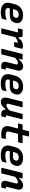

<svg xmlns="http://www.w3.org/2000/svg" viewBox="2024 -2764 752 4840"><g transform="rotate(90 2400.0 -344.0)"><path d="M366 -550Q439 -550 487 -524.5Q535 -499 553.5 -456.5Q572 -414 558 -364L554 -347Q534 -275 483 -244.5Q432 -214 339 -214H190L188 -207Q175 -156 195 -131Q218 -102 297 -102Q347 -102 386 -109.5Q425 -117 464 -130H482Q476 -106 470 -81Q464 -56 457 -30Q456 -26 452 -22Q439 -9 394.5 1.5Q350 12 283 12Q193 12 136.5 -18Q80 -48 59.5 -101.5Q39 -155 56 -224L85 -339Q111 -440 183 -495Q255 -550 366 -550ZM348 -440Q298 -440 266 -416Q234 -392 220 -336L210 -297H337Q371 -297 395 -311.5Q419 -326 426 -359Q436 -397 414 -419Q404 -429 388 -434.5Q372 -440 348 -440Z M723 -538H904Q904 -538 908 -520Q912 -502 916.5 -477.5Q921 -453 925 -434H943Q978 -493 1028 -520Q1078 -547 1142 -547Q1191 -547 1206 -530Q1210 -527 1210 -523.5Q1210 -520 1209 -517L1165 -336Q1162 -325 1151 -325H1039L1044 -344Q1048 -361 1052.5 -378.5Q1057 -396 1061 -413Q1059 -414 1051 -414Q1025 -414 989 -399Q953 -384 916 -354Q901 -295 884.5 -228Q868 -161 853 -98Q846 -72 839.5 -47.5Q833 -23 828 0H703Q692 0 695 -11Q710 -69 728 -142.5Q746 -216 764.5 -289Q783 -362 798 -420H705Q693 -420 697 -431Q704 -458 710 -484.5Q716 -511 723 -538Z M1340 -538H1473Q1485 -538 1481 -527Q1471 -489 1462 -451H1481Q1566 -550 1651 -550Q1714 -550 1743 -509Q1772 -468 1754 -397Q1738 -330 1721.5 -265.5Q1705 -201 1688 -133Q1685 -122 1689 -118Q1692 -115 1702 -115H1737Q1730 -89 1724 -63Q1718 -37 1711 -11Q1708 0 1697 0H1635Q1571 0 1550.5 -40Q1530 -80 1544 -136Q1560 -198 1574 -254Q1588 -310 1604 -373Q1614 -419 1571 -419Q1511 -419 1437 -349Q1393 -174 1350 0H1217Q1205 0 1209 -11Q1235 -118 1262 -225.5Q1289 -333 1316 -440Q1324 -468 1330 -493.5Q1336 -519 1340 -538Z M2166 -550Q2239 -550 2287 -524.5Q2335 -499 2353.5 -456.5Q2372 -414 2358 -364L2354 -347Q2334 -275 2283 -244.5Q2232 -214 2139 -214H1990L1988 -207Q1975 -156 1995 -131Q2018 -102 2097 -102Q2147 -102 2186 -109.5Q2225 -117 2264 -130H2282Q2276 -106 2270 -81Q2264 -56 2257 -30Q2256 -26 2252 -22Q2239 -9 2194.5 1.5Q2150 12 2083 12Q1993 12 1936.5 -18Q1880 -48 1859.5 -101.5Q1839 -155 1856 -224L1885 -339Q1911 -440 1983 -495Q2055 -550 2166 -550ZM2148 -440Q2098 -440 2066 -416Q2034 -392 2020 -336L2010 -297H2137Q2171 -297 2195 -311.5Q2219 -326 2226 -359Q2236 -397 2214 -419Q2204 -429 2188 -434.5Q2172 -440 2148 -440Z M2544 -538H2676Q2688 -538 2684 -527Q2662 -440 2640 -353.5Q2618 -267 2597 -180Q2584 -131 2631 -131Q2658 -131 2691 -148.5Q2724 -166 2768 -212Q2780 -261 2792 -308.5Q2804 -356 2818.5 -411Q2833 -466 2851 -538H2980Q2991 -538 2988 -527Q2963 -430 2937.5 -328.5Q2912 -227 2891 -142Q2888 -126 2893 -121Q2899 -115 2909 -115H2940L2913 -10Q2910 0 2900 0H2854Q2799 0 2772 -27.5Q2745 -55 2746 -102H2727Q2681 -42 2636.5 -15Q2592 12 2546 12Q2501 12 2475 -10.5Q2449 -33 2442 -69.5Q2435 -106 2445 -146Q2463 -220 2482 -294Q2501 -368 2519 -442Q2525 -468 2531.5 -492.5Q2538 -517 2544 -538Z M3487 -115Q3480 -88 3474 -63Q3468 -38 3461 -11Q3458 0 3447 0H3337Q3274 0 3229.5 -24.5Q3185 -49 3168 -97Q3151 -145 3168 -216Q3181 -268 3194 -319.5Q3207 -371 3220 -423H3100Q3095 -423 3093 -426.5Q3091 -430 3092 -434Q3099 -462 3105 -486Q3111 -510 3118 -538H3248Q3252 -553 3256 -568.5Q3260 -584 3264 -600Q3270 -626 3276.5 -650.5Q3283 -675 3289 -700H3413Q3425 -700 3421 -689Q3412 -651 3402.5 -613.5Q3393 -576 3384 -538H3581Q3593 -538 3589 -527Q3582 -499 3576.5 -475Q3571 -451 3564 -423H3355Q3342 -370 3328.5 -317.5Q3315 -265 3302 -212Q3286 -154 3307 -132Q3324 -115 3370 -115Z M3966 -550Q4039 -550 4087 -524.5Q4135 -499 4153.5 -456.5Q4172 -414 4158 -364L4154 -347Q4134 -275 4083 -244.5Q4032 -214 3939 -214H3790L3788 -207Q3775 -156 3795 -131Q3818 -102 3897 -102Q3947 -102 3986 -109.5Q4025 -117 4064 -130H4082Q4076 -106 4070 -81Q4064 -56 4057 -30Q4056 -26 4052 -22Q4039 -9 3994.5 1.5Q3950 12 3883 12Q3793 12 3736.5 -18Q3680 -48 3659.5 -101.5Q3639 -155 3656 -224L3685 -339Q3711 -440 3783 -495Q3855 -550 3966 -550ZM3948 -440Q3898 -440 3866 -416Q3834 -392 3820 -336L3810 -297H3937Q3971 -297 3995 -311.5Q4019 -326 4026 -359Q4036 -397 4014 -419Q4004 -429 3988 -434.5Q3972 -440 3948 -440Z M4340 -538H4473Q4485 -538 4481 -527Q4471 -489 4462 -451H4481Q4566 -550 4651 -550Q4714 -550 4743 -509Q4772 -468 4754 -397Q4738 -330 4721.5 -265.5Q4705 -201 4688 -133Q4685 -122 4689 -118Q4692 -115 4702 -115H4737Q4730 -89 4724 -63Q4718 -37 4711 -11Q4708 0 4697 0H4635Q4571 0 4550.5 -40Q4530 -80 4544 -136Q4560 -198 4574 -254Q4588 -310 4604 -373Q4614 -419 4571 -419Q4511 -419 4437 -349Q4393 -174 4350 0H4217Q4205 0 4209 -11Q4235 -118 4262 -225.5Q4289 -333 4316 -440Q4324 -468 4330 -493.5Q4336 -519 4340 -538Z"/></g></svg>

Font: Recursive Mn Lnr St
Style: Bold Italic
Weight: 700
Italic angle: -15°
Monospace: yes
Version: Version 1.079;hotconv 1.0.112;makeotfexe 2.5.65598; ttfautoh